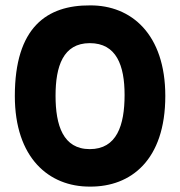

<svg xmlns="http://www.w3.org/2000/svg" viewBox="-20 -691 668 712"><path d="M314 1C465 2 593 -97 593 -335C593 -564 467 -672 314 -671C154 -672 35 -590 35 -335C35 -106 161 2 314 1ZM313 -138C214 -138 186 -226 186 -336C186 -445 214 -531 313 -531C412 -531 442 -448 442 -339C442 -226 413 -138 313 -138Z"/></svg>

Font: Hejaz SemiBold
Style: Regular
Weight: 600
Designer: Bandar Raffah (Arabic) and Santiago Orozco (Latin)
Foundry: Caramella and Typemade
Version: Version 1.010;hotconv 1.0.109;makeotfexe 2.5.65596